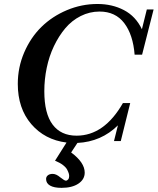

<svg xmlns="http://www.w3.org/2000/svg" viewBox="-20 -698 783 954"><path d="M285.6 235.4Q248.5 235.4 228.8 224.1Q209 212.9 209 191.4Q209 180.2 217.8 173.1Q226.6 166 241.7 166Q259.3 166 279.3 183.1Q300.3 199.7 307.1 199.7Q313.5 199.7 318.6 193.6Q323.7 187.5 323.7 176.8Q323.7 170.9 321.8 164.1Q319.8 157.2 314 145.5Q308.1 133.8 292.5 121.8Q276.9 109.9 253.4 100.6L310.5 10.3Q202.1 -3.4 135.3 -81.5Q68.4 -159.7 68.4 -281.2Q68.4 -363.3 100.3 -437.5Q132.3 -511.7 185.8 -564.2Q239.3 -616.7 312.3 -647.5Q385.3 -678.2 464.4 -678.2Q537.6 -678.2 595.9 -647.7Q654.3 -617.2 685.1 -552.7L709.5 -650.9H743.2L686 -426.3H648.9Q641.1 -525.4 597.4 -583Q553.7 -640.6 474.6 -640.6Q425.3 -640.6 381.1 -618.4Q336.9 -596.2 304.4 -557.6Q272 -519 248 -468.8Q224.1 -418.5 212.2 -361.1Q200.2 -303.7 200.2 -244.6Q200.2 -133.8 241.5 -78.9Q282.7 -23.9 360.4 -23.9Q498 -23.9 590.8 -186H627L580.1 2.9H546.4L565.9 -75.2Q483.4 6.3 364.7 12.2L333.5 59.6Q400.9 109.4 400.9 159.7Q400.9 193.4 369.6 214.4Q338.4 235.4 285.6 235.4Z"/></svg>

Font: Elstob 10pt SemiBold
Style: Italic
Weight: 600
Italic angle: -20°
Designer: Peter S. Baker
Version: Version 1.015